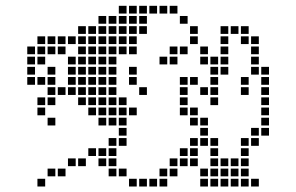

<svg xmlns="http://www.w3.org/2000/svg" viewBox="-20 -659 1040 674"><path d="M111.4 -31.4V-4.3H138.6V-31.4ZM147.1 -67.1V-40H174.3V-67.1ZM182.9 -67.1V-40H210V-67.1ZM218.6 -102.9V-75.7H245.7V-102.9ZM254.3 -102.9V-75.7H281.4V-102.9ZM290 -138.6V-111.4H317.1V-138.6ZM325.7 -138.6V-111.4H352.9V-138.6ZM361.4 -138.6V-111.4H388.6V-138.6ZM325.7 -102.9V-75.7H352.9V-102.9ZM361.4 -102.9V-75.7H388.6V-102.9ZM361.4 -67.1V-40H388.6V-67.1ZM397.1 -67.1V-40H424.3V-67.1ZM432.9 -31.4V-4.3H460V-31.4ZM468.6 -31.4V-4.3H495.7V-31.4ZM504.3 -31.4V-4.3H531.4V-31.4ZM540 -31.4V-4.3H567.1V-31.4ZM540 -67.1V-40H567.1V-67.1ZM575.7 -67.1V-40H602.9V-67.1ZM575.7 -102.9V-75.7H602.9V-102.9ZM611.4 -102.9V-75.7H638.6V-102.9ZM647.1 -102.9V-75.7H674.3V-102.9ZM611.4 -138.6V-111.4H638.6V-138.6ZM754.3 -424.3V-397.1H781.4V-424.3ZM647.1 -531.4V-504.3H674.3V-531.4ZM647.1 -567.1V-540H674.3V-567.1ZM611.4 -602.9V-575.7H638.6V-602.9ZM575.7 -638.6V-611.4H602.9V-638.6ZM540 -638.6V-611.4H567.1V-638.6ZM504.3 -638.6V-611.4H531.4V-638.6ZM468.6 -638.6V-611.4H495.7V-638.6ZM432.9 -638.6V-611.4H460V-638.6ZM397.1 -638.6V-611.4H424.3V-638.6ZM611.4 -495.7V-468.6H638.6V-495.7ZM575.7 -495.7V-468.6H602.9V-495.7ZM575.7 -460V-432.9H602.9V-460ZM540 -460V-432.9H567.1V-460ZM432.9 -388.6V-361.4H460V-388.6ZM468.6 -352.9V-325.7H495.7V-352.9ZM432.9 -281.4V-254.3H460V-281.4ZM397.1 -281.4V-254.3H424.3V-281.4ZM361.4 -281.4V-254.3H388.6V-281.4ZM325.7 -281.4V-254.3H352.9V-281.4ZM290 -281.4V-254.3H317.1V-281.4ZM325.7 -245.7V-218.6H352.9V-245.7ZM361.4 -245.7V-218.6H388.6V-245.7ZM397.1 -245.7V-218.6H424.3V-245.7ZM397.1 -210V-182.9H424.3V-210ZM397.1 -174.3V-147.1H424.3V-174.3ZM361.4 -174.3V-147.1H388.6V-174.3ZM147.1 -245.7V-218.6H174.3V-245.7ZM111.4 -317.1V-290H138.6V-317.1ZM111.4 -281.4V-254.3H138.6V-281.4ZM147.1 -317.1V-290H174.3V-317.1ZM147.1 -352.9V-325.7H174.3V-352.9ZM147.1 -388.6V-361.4H174.3V-388.6ZM147.1 -424.3V-397.1H174.3V-424.3ZM111.4 -388.6V-361.4H138.6V-388.6ZM75.7 -388.6V-361.4H102.9V-388.6ZM75.7 -424.3V-397.1H102.9V-424.3ZM75.7 -460V-432.9H102.9V-460ZM75.7 -495.7V-468.6H102.9V-495.7ZM111.4 -495.7V-468.6H138.6V-495.7ZM111.4 -460V-432.9H138.6V-460ZM111.4 -531.4V-504.3H138.6V-531.4ZM147.1 -531.4V-504.3H174.3V-531.4ZM182.9 -531.4V-504.3H210V-531.4ZM218.6 -531.4V-504.3H245.7V-531.4ZM147.1 -495.7V-468.6H174.3V-495.7ZM182.9 -495.7V-468.6H210V-495.7ZM218.6 -460V-432.9H245.7V-460ZM218.6 -424.3V-397.1H245.7V-424.3ZM218.6 -388.6V-361.4H245.7V-388.6ZM218.6 -352.9V-325.7H245.7V-352.9ZM182.9 -352.9V-325.7H210V-352.9ZM254.3 -352.9V-325.7H281.4V-352.9ZM290 -352.9V-325.7H317.1V-352.9ZM325.7 -352.9V-325.7H352.9V-352.9ZM361.4 -352.9V-325.7H388.6V-352.9ZM254.3 -317.1V-290H281.4V-317.1ZM290 -317.1V-290H317.1V-317.1ZM325.7 -317.1V-290H352.9V-317.1ZM361.4 -317.1V-290H388.6V-317.1ZM397.1 -317.1V-290H424.3V-317.1ZM361.4 -388.6V-361.4H388.6V-388.6ZM325.7 -388.6V-361.4H352.9V-388.6ZM290 -388.6V-361.4H317.1V-388.6ZM254.3 -388.6V-361.4H281.4V-388.6ZM254.3 -424.3V-397.1H281.4V-424.3ZM290 -424.3V-397.1H317.1V-424.3ZM325.7 -424.3V-397.1H352.9V-424.3ZM361.4 -424.3V-397.1H388.6V-424.3ZM361.4 -460V-432.9H388.6V-460ZM361.4 -495.7V-468.6H388.6V-495.7ZM361.4 -531.4V-504.3H388.6V-531.4ZM361.4 -567.1V-540H388.6V-567.1ZM325.7 -567.1V-540H352.9V-567.1ZM325.7 -602.9V-575.7H352.9V-602.9ZM325.7 -531.4V-504.3H352.9V-531.4ZM325.7 -495.7V-468.6H352.9V-495.7ZM325.7 -460V-432.9H352.9V-460ZM290 -460V-432.9H317.1V-460ZM254.3 -460V-432.9H281.4V-460ZM254.3 -495.7V-468.6H281.4V-495.7ZM254.3 -531.4V-504.3H281.4V-531.4ZM254.3 -567.1V-540H281.4V-567.1ZM290 -567.1V-540H317.1V-567.1ZM290 -531.4V-504.3H317.1V-531.4ZM290 -495.7V-468.6H317.1V-495.7ZM361.4 -602.9V-575.7H388.6V-602.9ZM397.1 -602.9V-575.7H424.3V-602.9ZM432.9 -602.9V-575.7H460V-602.9ZM468.6 -602.9V-575.7H495.7V-602.9ZM468.6 -567.1V-540H495.7V-567.1ZM432.9 -567.1V-540H460V-567.1ZM397.1 -567.1V-540H424.3V-567.1ZM397.1 -531.4V-504.3H424.3V-531.4ZM397.1 -495.7V-468.6H424.3V-495.7ZM432.9 -495.7V-468.6H460V-495.7ZM432.9 -531.4V-504.3H460V-531.4ZM861.4 -31.4V-4.3H888.6V-31.4ZM825.7 -31.4V-4.3H852.9V-31.4ZM790 -31.4V-4.3H817.1V-31.4ZM754.3 -31.4V-4.3H781.4V-31.4ZM718.6 -31.4V-4.3H745.7V-31.4ZM682.9 -31.4V-4.3H710V-31.4ZM718.6 -67.1V-40H745.7V-67.1ZM754.3 -67.1V-40H781.4V-67.1ZM790 -67.1V-40H817.1V-67.1ZM825.7 -67.1V-40H852.9V-67.1ZM790 -102.9V-75.7H817.1V-102.9ZM754.3 -102.9V-75.7H781.4V-102.9ZM718.6 -102.9V-75.7H745.7V-102.9ZM718.6 -138.6V-111.4H745.7V-138.6ZM825.7 -102.9V-75.7H852.9V-102.9ZM825.7 -138.6V-111.4H852.9V-138.6ZM825.7 -174.3V-147.1H852.9V-174.3ZM861.4 -174.3V-147.1H888.6V-174.3ZM861.4 -210V-182.9H888.6V-210ZM897.1 -245.7V-218.6H924.3V-245.7ZM897.1 -281.4V-254.3H924.3V-281.4ZM897.1 -317.1V-290H924.3V-317.1ZM897.1 -352.9V-325.7H924.3V-352.9ZM897.1 -388.6V-361.4H924.3V-388.6ZM897.1 -424.3V-397.1H924.3V-424.3ZM861.4 -424.3V-397.1H888.6V-424.3ZM861.4 -460V-432.9H888.6V-460ZM861.4 -495.7V-468.6H888.6V-495.7ZM861.4 -531.4V-504.3H888.6V-531.4ZM825.7 -531.4V-504.3H852.9V-531.4ZM790 -567.1V-540H817.1V-567.1ZM754.3 -567.1V-540H781.4V-567.1ZM754.3 -531.4V-504.3H781.4V-531.4ZM754.3 -495.7V-468.6H781.4V-495.7ZM718.6 -424.3V-397.1H745.7V-424.3ZM718.6 -388.6V-361.4H745.7V-388.6ZM718.6 -352.9V-325.7H745.7V-352.9ZM718.6 -317.1V-290H745.7V-317.1ZM647.1 -281.4V-254.3H674.3V-281.4ZM647.1 -245.7V-218.6H674.3V-245.7ZM682.9 -245.7V-218.6H710V-245.7ZM718.6 -460V-432.9H745.7V-460ZM682.9 -67.1V-40H710V-67.1ZM754.3 -460V-432.9H781.4V-460ZM825.7 -567.1V-540H852.9V-567.1ZM897.1 -210V-182.9H924.3V-210ZM682.9 -460V-432.9H710V-460ZM682.9 -495.7V-468.6H710V-495.7ZM611.4 -317.1V-290H638.6V-317.1ZM611.4 -388.6V-361.4H638.6V-388.6ZM611.4 -352.9V-325.7H638.6V-352.9ZM647.1 -388.6V-361.4H674.3V-388.6ZM682.9 -352.9V-325.7H710V-352.9ZM611.4 -281.4V-254.3H638.6V-281.4ZM825.7 -388.6V-361.4H852.9V-388.6ZM825.7 -352.9V-325.7H852.9V-352.9ZM682.9 -210V-182.9H710V-210ZM682.9 -174.3V-147.1H710V-174.3ZM718.6 -174.3V-147.1H745.7V-174.3ZM647.1 -174.3V-147.1H674.3V-174.3ZM647.1 -138.6V-111.4H674.3V-138.6ZM432.9 -424.3V-397.1H460V-424.3Z"/></svg>

Font: Gossip Icons Med Square
Style: Regular
Weight: 400
Designer: Deborah Khodanovich
Version: Version 1.001;Glyphs 3.3.1 (3343)